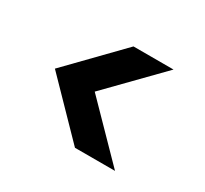

<svg xmlns="http://www.w3.org/2000/svg" viewBox="-100 -724 785 735"><g transform="rotate(30 292.5 -356.0)"><path d="M477 -580H300L82 -356L300 -132H477L258 -356Z"/></g></svg>

Font: Matrixport Bold
Style: Regular
Weight: 600
Designer: Ninad Kale (Devanagari), Jonny Pinhorn (Latin)
Foundry: Indian Type Foundry
Version: Version 2.000;PS 1.0;hotconv 1.0.79;makeotf.lib2.5.61930; tt